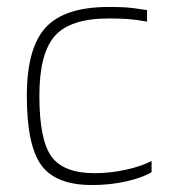

<svg xmlns="http://www.w3.org/2000/svg" viewBox="-20 -524 490 551"><path d="M415 -62V-30Q389 -14 342.5 -3.5Q296 7 244 7Q140 7 98.5 -50Q57 -107 57 -249Q57 -386 111 -445Q165 -504 292 -504Q317 -504 337.5 -503Q358 -502 402 -495V-462Q368 -468 345 -469.5Q322 -471 292 -471Q182 -471 137.5 -421Q93 -371 93 -249Q93 -123 127.5 -75Q162 -27 252 -27Q296 -27 341.5 -37Q387 -47 415 -62Z"/></svg>

Font: Blinker ExtraLight
Style: Regular
Weight: 200
Designer: Juergen Huber
Foundry: supertype
Version: Version 1.017;hotconv 1.0.117;makeotfexe 2.5.65602